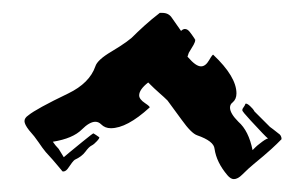

<svg xmlns="http://www.w3.org/2000/svg" viewBox="-20 -759 469 298"><path d="M343 -481Q338 -481 333 -487Q316 -507 313 -528Q312 -540 286 -549Q277 -552 262 -573L240 -603Q235 -608 227.5 -614.5Q220 -621 210 -631Q196 -620 196 -611Q196 -605 205 -599Q214 -593 212 -592Q177 -560 152 -560Q143 -560 137 -566Q133 -570 128 -570Q119 -570 107 -558Q93 -544 62 -539Q66 -533 71 -528Q78 -517 79 -515Q81 -517 108 -539Q124 -552 125 -552Q127 -551 129 -549.5Q131 -548 134 -546Q135 -545 130.5 -540Q126 -535 122 -533Q118 -531 112.5 -523.5Q107 -516 96 -511Q93 -509 85 -497Q81 -492 77 -493Q76 -494 69.5 -502Q63 -510 51 -523Q46 -529 40 -538Q34 -547 25 -557Q18 -566 18 -571Q18 -576 24 -580Q30 -585 45.5 -593.5Q61 -602 86 -614Q119 -630 128 -656Q131 -666 153 -679Q168 -688 175.5 -693.5Q183 -699 184 -700Q193 -709 204 -719Q215 -729 228 -739H232Q242 -739 247 -731L261 -711Q264 -714 267 -714Q271 -714 274.5 -709.5Q278 -705 282 -699Q282 -698 282.5 -698Q283 -698 283 -697Q283 -694 280.5 -689.5Q278 -685 273 -677L271 -671L272 -670Q284 -656 292 -656Q299 -656 304.5 -665.5Q310 -675 311 -674Q347 -640 347 -614Q347 -605 341 -600Q337 -597 337 -592Q337 -583 350 -570Q358 -563 363.5 -552Q369 -541 372 -526Q374 -528 376.5 -530.5Q379 -533 383 -536Q393 -544 396 -544Q392 -547 369 -572Q356 -586 356 -588Q356 -590 358 -592.5Q360 -595 361 -598Q363 -599 368 -594.5Q373 -590 375 -586L399 -562Q402 -560 412 -552Q417 -549 417 -543Q416 -542 409.5 -535.5Q403 -529 389 -517Q382 -511 374 -504.5Q366 -498 356 -488Q349 -481 343 -481Z"/></svg>

Font: Moo Lah Lah
Style: Regular
Weight: 400
Designer: Robert E. Leuschke
Foundry: Robert E. Leuschke
Version: Version 1.010; ttfautohint (v1.8.3)